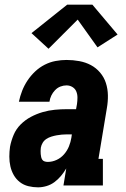

<svg xmlns="http://www.w3.org/2000/svg" viewBox="-20 -795 540 823"><path d="M143 8Q122 8 101.5 3Q81 -2 65 -14.5Q49 -27 39 -44.5Q29 -62 24.5 -82Q20 -102 20 -123.5Q20 -145 23 -166Q28 -192 38.5 -217Q49 -242 68.5 -261.5Q88 -281 112.5 -294Q137 -307 163 -314.5Q189 -322 215 -324.5Q241 -327 267 -327H306L310 -349Q312 -363 312 -377Q312 -391 307 -403Q302 -415 290.5 -422Q279 -429 265 -429Q252 -429 239 -424Q226 -419 216 -408.5Q206 -398 200 -385.5Q194 -373 192 -359H61Q66 -383 75 -406Q84 -429 98 -450Q112 -471 130.5 -488.5Q149 -506 171.5 -517.5Q194 -529 218 -533.5Q242 -538 265 -538Q293 -538 320 -533Q347 -528 369.5 -516Q392 -504 409 -484Q426 -464 434 -439Q442 -414 442.5 -386.5Q443 -359 438 -331L402 -114H421V0H252L264 -73Q254 -56 241.5 -41Q229 -26 213.5 -14.5Q198 -3 179.5 2.5Q161 8 143 8ZM185 -101Q204 -101 222.5 -109.5Q241 -118 254.5 -133.5Q268 -149 275.5 -167.5Q283 -186 286 -205L288 -219H267Q256 -219 245 -218Q234 -217 223 -215Q212 -213 200.5 -209.5Q189 -206 179 -199.5Q169 -193 163 -183Q157 -173 155 -162Q154 -155 154 -148Q154 -141 154.5 -134.5Q155 -128 156.5 -121.5Q158 -115 161.5 -110Q165 -105 171.5 -103Q178 -101 185 -101ZM188 -586 115 -653 268 -775H376L484 -647L398 -592L313 -711Z"/></svg>

Font: Iosevka Slab Heavy Oblique
Style: Regular
Weight: 900
Italic angle: -9°
Monospace: yes
Designer: Belleve Invis
Foundry: Belleve Invis
Version: Version 11.1.1; ttfautohint (v1.8.3)